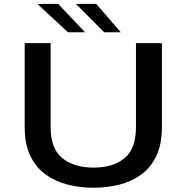

<svg xmlns="http://www.w3.org/2000/svg" viewBox="-20 -912 915 944"><path d="M440 11Q373 11 312.2 -4.5Q251.5 -20 204 -54.5Q156.5 -89 129 -146Q101.5 -203 101.5 -286V-700H229V-287.5Q229 -180 286.8 -134Q344.5 -88 440 -88Q535.5 -88 592 -134Q648.5 -180 648.5 -287.5V-700H776V-286Q776 -203 749 -146Q722 -89 675.2 -54.5Q628.5 -20 568 -4.5Q507.5 11 440 11ZM492 -753.5 353.5 -892.5H453.5L573.5 -753.5ZM314 -753.5 164 -892.5H266.5L398 -753.5Z"/></svg>

Font: Trispace SemiExpanded Medium
Style: Regular
Weight: 500
Width: 6
Designer: Tyler Finck
Foundry: Etcetera Type Company
Version: Version 1.210; ttfautohint (v1.8.3)